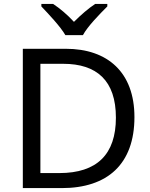

<svg xmlns="http://www.w3.org/2000/svg" viewBox="-20 -964 770 984"><path d="M315 -784H405C429 -829 492 -893 530 -931V-944H468C433 -921 395 -888 359 -852C326 -888 287 -921 252 -944H192V-931C228 -893 289 -829 315 -784ZM669 -364C669 -593 532 -714 317 -714H97V0H296C531 0 669 -123 669 -364ZM574 -361C574 -173 477 -77 284 -77H187V-637H304C476 -637 574 -551 574 -361Z"/></svg>

Font: Noto Sans Bhaiksuki
Style: Regular
Weight: 400
Designer: Monotype Design Team
Foundry: Monotype Imaging Inc.
Version: Version 2.002